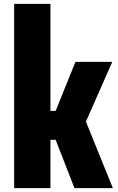

<svg xmlns="http://www.w3.org/2000/svg" viewBox="-20 -891 608 990"><path d="M53 79V-871H240V-319H267L369 -572H559L423 -264L562 79H364L267 -170H240V79Z"/></svg>

Font: Farlight84_Sys_V01
Style: Bold
Weight: 700
Designer: Monotype Design Team, Nadine Chahine and Nizar Qandah
Foundry: Monotype Imaging Inc.
Version: Version 2.004;October 31, 2024;FontCreator 14.0.0.2814 64-bi